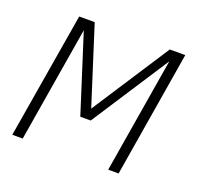

<svg xmlns="http://www.w3.org/2000/svg" viewBox="-96 -633 793 745"><g transform="rotate(20 300.0 -260.0)"><path d="M24 0 111 -520H175L277 -200L485 -520H549L463 0H420L499 -476L291 -156H248L146 -476L67 0Z"/></g></svg>

Font: Iosevka SS04 XLt Ex Obl
Style: Regular
Weight: 200
Width: 7
Italic angle: -9°
Monospace: yes
Designer: Belleve Invis
Foundry: Belleve Invis
Version: Version 19.0.0; ttfautohint (v1.8.4)